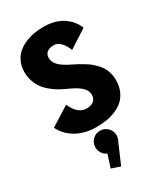

<svg xmlns="http://www.w3.org/2000/svg" viewBox="-242 -808 1053 1214"><g transform="rotate(-30 285.0 -201.0)"><path d="M262 11Q176.5 11 114.8 -24.2Q53 -59.5 23.5 -120L163.5 -208Q177.5 -172 203.2 -147Q229 -122 264 -122Q298.5 -122 317 -137.5Q335.5 -153 335.5 -181Q335.5 -215 304.8 -241.5Q274 -268 217.5 -292Q190 -304.5 167.8 -317.2Q145.5 -330 120 -350.5Q94.5 -371 77.5 -393.8Q60.5 -416.5 49 -449Q37.5 -481.5 37.5 -518Q37.5 -557 51.5 -589Q65.5 -621 89 -642.5Q112.5 -664 144.5 -678.5Q176.5 -693 211 -699.5Q245.5 -706 282.5 -706Q369 -706 424.5 -668.8Q480 -631.5 502 -574.5L369 -488.5Q356.5 -523.5 334.2 -548.2Q312 -573 283 -573Q253 -573 234.2 -559.5Q215.5 -546 215.5 -518Q215.5 -487 241.2 -461.2Q267 -435.5 321 -410Q345 -398 358.5 -390.8Q372 -383.5 395.5 -369.2Q419 -355 432.8 -343.5Q446.5 -332 464 -314Q481.5 -296 491.2 -278.2Q501 -260.5 507.8 -237Q514.5 -213.5 514.5 -188Q514.5 -143 499.5 -107.8Q484.5 -72.5 460.2 -50.5Q436 -28.5 402.2 -14.2Q368.5 0 334.2 5.5Q300 11 262 11ZM343 118Q343 140 332 159L269.5 304L205 282.5L235 190.5Q214 181.5 201.2 162Q188.5 142.5 188.5 118Q188.5 86.5 211 64Q233.5 41.5 266 41.5Q298 41.5 320.5 64Q343 86.5 343 118Z"/></g></svg>

Font: League Mono Narrow ExtraBold
Style: Regular
Weight: 800
Width: 3
Designer: Tyler Finck
Foundry: The League of Moveable Type / Tyler Finck
Version: Version 2.210